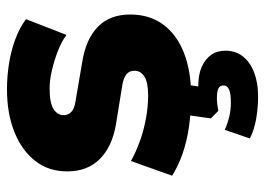

<svg xmlns="http://www.w3.org/2000/svg" viewBox="-122 -420 741 536"><g transform="rotate(-90 248.0 -152.5)"><path d="M248 11Q203 11 161.5 5Q120 -1 86 -13Q52 -25 25 -42L66 -157Q91 -143 121.5 -132Q152 -121 185 -115Q218 -109 249 -109Q286 -109 302 -119.5Q318 -130 318 -147Q318 -162 307.5 -170Q297 -178 278 -181L167 -199Q105 -210 71 -244.5Q37 -279 37 -335Q37 -387 66.5 -424.5Q96 -462 147.5 -482.5Q199 -503 266 -503Q302 -503 337 -497.5Q372 -492 404 -480.5Q436 -469 462 -450L418 -337Q399 -351 373 -361Q347 -371 319.5 -377.5Q292 -384 269 -384Q228 -384 211 -373Q194 -362 194 -345Q194 -332 203 -323.5Q212 -315 231 -312L342 -293Q406 -283 440.5 -249.5Q475 -216 475 -159Q475 -105 447 -67Q419 -29 368 -9Q317 11 248 11ZM247 198Q214 198 183 192.5Q152 187 129 175L153 105Q171 113 190 117.5Q209 122 228 122Q254 122 265.5 117Q277 112 277 101Q277 92 269 87.5Q261 83 241 83Q233 83 225 84Q217 85 206 87L185 66L197 -20H282L270 57L229 40Q240 35 252.5 33Q265 31 275 31Q307 31 328.5 40.5Q350 50 362 66.5Q374 83 374 107Q374 135 358 155.5Q342 176 313 187Q284 198 247 198Z"/></g></svg>

Font: Nunito Sans 12pt ExtraLight 12pt Black
Style: Regular
Weight: 900
Version: Version 3.101;gftools[0.9.27]